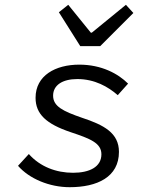

<svg xmlns="http://www.w3.org/2000/svg" viewBox="-20 -767 640 799"><path d="M270 12C384 12 475 -30 475 -135C475 -214 412 -247 321 -277C243 -304 201 -324 201 -369C201 -412 239 -438 302 -438C374 -438 430 -406 470 -371L513 -419C472 -460 403 -498 310 -498C211 -498 128 -453 128 -360C128 -292 173 -251 274 -217C355 -190 402 -172 402 -125C402 -72 352 -48 284 -48C214 -48 147 -73 100 -126L55 -77C102 -23 186 12 270 12ZM314 -575H397L535 -713L504 -747L362 -631H358L264 -747L225 -716L314 -575Z"/></svg>

Font: Source Code Variable
Style: Italic
Weight: 400
Italic angle: -11°
Monospace: yes
Designer: Paul D. Hunt, Teo Tuominen
Foundry: Adobe Systems Incorporated
Version: Version 1.005;PS 1.0;hotconv 16.6.54;makeotf.lib2.5.65590